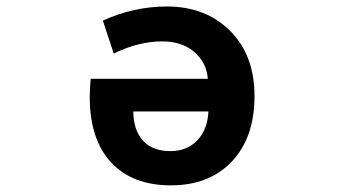

<svg xmlns="http://www.w3.org/2000/svg" viewBox="-20 -554 1040 586"><path d="M614.3 -313.5Q610.4 -363.3 572.8 -395.5Q535.2 -427.7 475.6 -427.7Q403.3 -427.7 327.1 -390.6L293.9 -491.2Q388.7 -534.2 489.3 -534.2Q607.4 -534.2 682.1 -460Q756.8 -385.7 756.8 -260.7Q756.8 -134.8 688 -61.5Q619.1 11.7 501.5 11.7Q383.8 11.7 318.8 -58.6Q253.9 -128.9 253.9 -257.8Q253.9 -283.2 256.8 -313.5ZM616.2 -213.9H386.7Q387.7 -156.2 416.5 -124.5Q445.3 -92.8 500 -92.8Q550.8 -92.8 582 -125.5Q613.3 -158.2 616.2 -213.9Z"/></svg>

Font: Gen Shin Gothic Monospace Bold
Style: Bold
Weight: 700
Designer: [Source Han Sans]
Ryoko NISHIZUKA  (kana & ideographs); Paul D. Hunt (Latin, Greek & Cyrillic); Wenlong ZHANG  (bopomofo
Version: Version 1.002.20150607